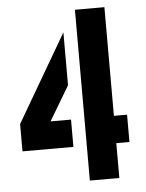

<svg xmlns="http://www.w3.org/2000/svg" viewBox="-51 -743 596 785"><g transform="rotate(-5 246.5 -350.5)"><path d="M286 0V-701H407V-255H461V-143H407V0ZM22 -143V-255L231 -613V-396L147 -255H231V-143Z"/></g></svg>

Font: Stick No Bills ExtraLight
Style: Bold
Weight: 700
Version: Version 2.000